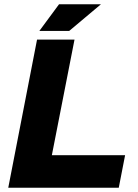

<svg xmlns="http://www.w3.org/2000/svg" viewBox="-20 -887 650 907"><path d="M19 0 155 -700H332L225 -154H571L541 0ZM166 -741 259 -867H457L307 -741Z"/></svg>

Font: REM
Style: Bold Italic
Weight: 700
Italic angle: -11°
Designer: Octavio Pardo
Foundry: Ashler Design
Version: Version 1.005;gftools[0.9.28]